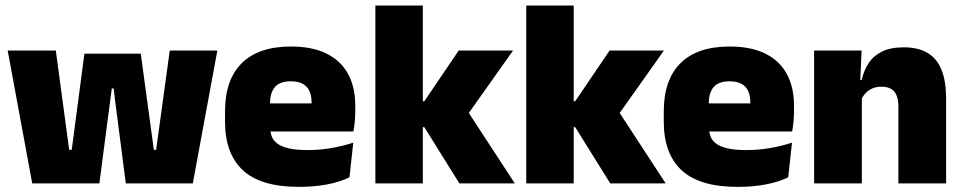

<svg xmlns="http://www.w3.org/2000/svg" viewBox="-20 -680 3571 712"><path d="M99.5 0 8.5 -492.5H187L236.5 -124.5H246L293 -481H502L550.5 -124.5H559L609.5 -492.5H786L695 0H446.5L407.5 -302L401.5 -352H394.5L388 -302L348.5 0Z M1088.5 13Q947 13 880.8 -48.5Q814.5 -110 814.5 -228.5V-267Q814.5 -384.5 876.8 -446Q939 -507.5 1058.5 -507.5Q1138 -507.5 1191 -481.2Q1244 -455 1270.8 -405.8Q1297.5 -356.5 1297.5 -287V-271.5Q1297.5 -251.5 1295.8 -230.8Q1294 -210 1290.5 -192.5H1132Q1134 -223 1134.8 -250Q1135.5 -277 1135.5 -298.5Q1135.5 -324.5 1127.5 -342.2Q1119.5 -360 1102.5 -369.2Q1085.5 -378.5 1058.5 -378.5Q1018 -378.5 999.8 -357.5Q981.5 -336.5 981.5 -298V-253.5L982.5 -234.5V-203.5Q982.5 -188 988 -173.5Q993.5 -159 1008.2 -147.8Q1023 -136.5 1050.2 -130Q1077.5 -123.5 1121 -123.5Q1165.5 -123.5 1208 -130.8Q1250.5 -138 1290 -151L1276 -22.5Q1241.5 -5.5 1193.8 3.8Q1146 13 1088.5 13ZM908 -192.5V-296.5H1255V-192.5Z M1683.5 0 1553.5 -208.5H1517.5V-304.5H1553.5L1681 -492.5H1882.5L1707.5 -245.5V-278L1889 0ZM1372 0V-659.5H1548V0Z M2243 0 2113 -208.5H2077V-304.5H2113L2240.5 -492.5H2442L2267 -245.5V-278L2448.5 0ZM1931.5 0V-659.5H2107.5V0Z M2715.5 13Q2574 13 2507.8 -48.5Q2441.5 -110 2441.5 -228.5V-267Q2441.5 -384.5 2503.8 -446Q2566 -507.5 2685.5 -507.5Q2765 -507.5 2818 -481.2Q2871 -455 2897.8 -405.8Q2924.5 -356.5 2924.5 -287V-271.5Q2924.5 -251.5 2922.8 -230.8Q2921 -210 2917.5 -192.5H2759Q2761 -223 2761.8 -250Q2762.5 -277 2762.5 -298.5Q2762.5 -324.5 2754.5 -342.2Q2746.5 -360 2729.5 -369.2Q2712.5 -378.5 2685.5 -378.5Q2645 -378.5 2626.8 -357.5Q2608.5 -336.5 2608.5 -298V-253.5L2609.5 -234.5V-203.5Q2609.5 -188 2615 -173.5Q2620.5 -159 2635.2 -147.8Q2650 -136.5 2677.2 -130Q2704.5 -123.5 2748 -123.5Q2792.5 -123.5 2835 -130.8Q2877.5 -138 2917 -151L2903 -22.5Q2868.5 -5.5 2820.8 3.8Q2773 13 2715.5 13ZM2535 -192.5V-296.5H2882V-192.5Z M3311.5 0V-283Q3311.5 -306.5 3305.8 -323.5Q3300 -340.5 3286 -349.5Q3272 -358.5 3248 -358.5Q3229.5 -358.5 3215 -352Q3200.5 -345.5 3190.2 -334.8Q3180 -324 3174 -310.5L3147 -383.5H3175.5Q3183 -418 3200.8 -445.2Q3218.5 -472.5 3250.2 -488.5Q3282 -504.5 3331.5 -504.5Q3385.5 -504.5 3420.2 -483.5Q3455 -462.5 3471.8 -420.2Q3488.5 -378 3488.5 -313.5V0ZM2999 0V-492.5H3175L3169.5 -366L3176 -348V0Z"/></svg>

Font: Anek Latin ExtraBold
Style: Regular
Weight: 800
Designer: Yesha Goshar
Foundry: Ek Type
Version: Version 1.003